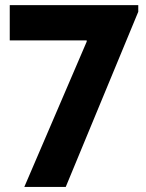

<svg xmlns="http://www.w3.org/2000/svg" viewBox="-20 -740 579 760"><path d="M323.2 -575.2V-580.1H18.6V-719.7H527.3V-693.4L240.2 0H76.2Z"/></svg>

Font: Reddit Sans Strawberry ExBold
Style: Regular
Weight: 800
Designer: Stephen Hutchings
Foundry: Reddit
Version: Version 1.013